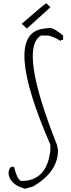

<svg xmlns="http://www.w3.org/2000/svg" viewBox="-20 -1032 435 1178"><path d="M286.1 -860.8Q310.1 -860.8 367.2 -814V-787.1H354V-779.8Q299.8 -814 266.1 -814H231.9Q94.2 -736.8 329.1 -144L335.9 -110.8Q335.9 23.9 181.2 112.8L132.8 126Q32.2 97.2 32.2 23.9Q40 -8.8 51.8 -8.8H65.9Q87.9 78.1 112.8 78.1Q268.1 78.1 289.1 -110.8V-144Q-2 -813 238.8 -855ZM145 -856.9 113.3 -886.2Q252.9 -1007.3 264.2 -1012.2L289.1 -987.3Z"/></svg>

Font: Loved by the King
Style: Regular
Weight: 400
Designer: Kimberly Geswein
Foundry: Kimberly Geswein
Version: Version 1.002 2006